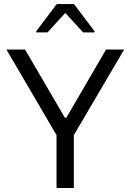

<svg xmlns="http://www.w3.org/2000/svg" viewBox="-20 -934 649 954"><path d="M260.9 0V-262.5L11.8 -688H104.4L302.5 -348.9H309.5L507 -688H596.9L346.9 -262.5V0ZM160.2 -773V-779.1L261.8 -913.8H347.5L449.6 -779.1V-773H393.2L304.3 -869.6L216 -773Z"/></svg>

Font: Saira Thin
Style: Regular
Weight: 100
Designer: Hector Gatti with collaboration of the Omnibus-Type team
Foundry: Omnibus-Type
Version: Version 1.101